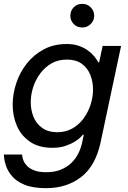

<svg xmlns="http://www.w3.org/2000/svg" viewBox="-27 -769 666 999"><path d="M213 210Q144 210 101.5 192.5Q59 175 36.5 148.5Q14 122 5 96Q-4 70 -5.5 52.5Q-7 35 -7 35H88Q88 35 89 44.5Q90 54 95.5 67.5Q101 81 114 94.5Q127 108 151 117.5Q175 127 213 127Q257 127 289 114Q321 101 344 79Q367 57 381 28.5Q395 0 401 -30L409 -68H404Q404 -68 394.5 -57.5Q385 -47 365 -34Q345 -21 315.5 -10.5Q286 0 245 0Q175 0 129 -31.5Q83 -63 61 -114Q39 -165 39 -224Q39 -280 57.5 -336Q76 -392 112 -438Q148 -484 200.5 -512Q253 -540 320 -540Q356 -540 383 -530.5Q410 -521 429.5 -507Q449 -493 461 -478.5Q473 -464 478.5 -454.5Q484 -445 484 -445H489L507 -530H603L497 -31Q471 93 396 151.5Q321 210 213 210ZM271 -81Q315 -81 349.5 -100.5Q384 -120 408 -153Q432 -186 444.5 -225Q457 -264 457 -303Q457 -345 442.5 -380.5Q428 -416 398 -437.5Q368 -459 321 -459Q276 -459 241.5 -439.5Q207 -420 182.5 -387Q158 -354 145.5 -315Q133 -276 133 -237Q133 -196 147.5 -160.5Q162 -125 193 -103Q224 -81 271 -81ZM401 -626Q374 -626 356.5 -644Q339 -662 339 -687Q339 -713 356.5 -731Q374 -749 401 -749Q427 -749 445 -731Q463 -713 463 -687Q463 -662 445 -644Q427 -626 401 -626Z"/></svg>

Font: Be Vietnam Pro Variable Thin
Style: Italic
Weight: 100
Italic angle: -12°
Designer: Lam Bao, Tony Le, Vietanh Nguyen
Foundry: Yellow Type Foundry
Version: Version 1.002